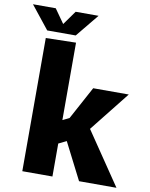

<svg xmlns="http://www.w3.org/2000/svg" viewBox="-146 -991 828 1062"><g transform="rotate(10 267.5 -460.0)"><path d="M54 -748 223.2 -751.8V-316.8L294.5 -352L240.5 -298.3L360.5 -520H560.3L351.8 -257.3L351.2 -341.3L582.8 0H372.7L234 -272.3L309.5 -227.3L223.2 -185.2V0H54ZM54.5 -790.7 -48.2 -919.7H79.7L135.3 -841L191.5 -919.7H320.2L214.5 -790.7Z"/></g></svg>

Font: Murecho Thin
Style: Regular
Weight: 100
Designer: Neil Summerour
Foundry: Positype
Version: Version 1.010